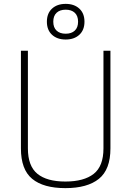

<svg xmlns="http://www.w3.org/2000/svg" viewBox="-20 -962 678 991"><path d="M124 -196Q124 -105 173 -65Q222 -25 317.5 -25Q413 -25 463.5 -64.5Q514 -104 514 -196V-700H550V-196Q550 -87 490.5 -39Q431 9 317.5 9Q204 9 146 -39Q88 -87 88 -196V-700H124ZM389.5 -917.5Q416 -893 416 -850Q416 -807 389.5 -782.5Q363 -758 319 -758Q275 -758 248.5 -782.5Q222 -807 222 -850Q222 -893 248.5 -917.5Q275 -942 319 -942Q363 -942 389.5 -917.5ZM272 -896Q255 -880 255 -850Q255 -820 272 -804Q289 -788 319 -788Q349 -788 366 -804Q383 -820 383 -850Q383 -880 366 -896Q349 -912 319 -912Q289 -912 272 -896Z"/></svg>

Font: Titillium Web ExtraLight
Style: Regular
Weight: 275
Version: Version 1.002;PS 57.000;hotconv 1.0.70;makeotf.lib2.5.55311